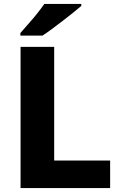

<svg xmlns="http://www.w3.org/2000/svg" viewBox="-20 -951 613 971"><path d="M84 0V-714H254V-139H537V0ZM391 -921Q375 -907 350 -887Q325 -867 296.5 -845Q268 -823 241.5 -803.5Q215 -784 195 -771H83V-784Q99 -803 122 -828.5Q145 -854 167 -881.5Q189 -909 204 -931H391Z"/></svg>

Font: Noto Sans Gujarati UI ExtraBold
Style: Regular
Weight: 800
Designer: Jelle Bosma - Monotype Design Team, Universal Thirst
Foundry: Monotype Imaging Inc.
Version: Version 2.106; ttfautohint (v1.8.4.7-5d5b)